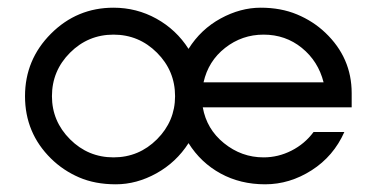

<svg xmlns="http://www.w3.org/2000/svg" viewBox="-20 -472 979 499"><path d="M435 -222C435 -178.7 419.3 -141.3 388 -110C356.7 -78.7 319 -63 275 -63C231 -63 193.3 -78.7 162 -110C130.7 -141.3 115 -178.7 115 -222C115 -266 130.7 -303.7 162 -335C193.3 -366.3 231 -382 275 -382C319 -382 356.7 -366.3 388 -335C419.3 -303.7 435 -266 435 -222ZM821 -258H509C517.2 -294.8 535.8 -324.6 565 -347.5C594.3 -370.5 627.6 -382 665 -382C703 -382 736.2 -370.5 764.5 -347.5C792.8 -324.5 811.7 -294.7 821 -258ZM470 -100C491.3 -66 519.2 -39.7 553.5 -21C587.8 -2.3 626.3 7 669 7C711.7 7 752 -5.2 790 -29.5C828 -53.8 856.3 -87 875 -129H795C779.7 -108.3 760.5 -92.2 737.5 -80.5C714.5 -68.8 690.3 -63 665 -63C626.8 -63 592.5 -75.3 562 -100C532.1 -124.2 513.7 -155.2 507 -193H894V-230C894 -291.2 871.2 -343.5 825.5 -387C804.5 -407 780 -422.8 752 -434.5C724 -446.2 692.5 -452 657.5 -452C622.5 -452 587.8 -442.7 553.5 -424C519.2 -405.3 491.3 -379 470 -345C448.7 -378.3 420.8 -404.5 386.5 -423.5C352.2 -442.5 315 -452 275 -452C211.7 -452 157.5 -429.5 112.5 -384.5C67.5 -339.5 45 -285.3 45 -222C45 -158.3 67.5 -104.3 112.5 -60C133.5 -39.3 157.8 -23 185.5 -11C213.2 1 245 7 281 7C317 7 352.2 -2.5 386.5 -21.5C420.8 -40.5 448.7 -66.7 470 -100Z"/></svg>

Font: GI
Style: Regular
Weight: 400
Designer: Alfredo Marco Pradil
Version: Version 1.01 2015